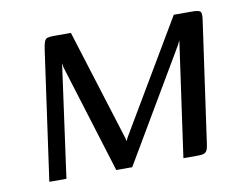

<svg xmlns="http://www.w3.org/2000/svg" viewBox="-58 -539 802 618"><g transform="rotate(-10 343.0 -230.0)"><path d="M56.5 0 115.5 -420.8Q118 -438.9 121.3 -447.3Q124.6 -455.7 131.5 -457.9Q138.4 -460 153.1 -460H208.1L322.7 -93.5L323.7 -86.4L325.7 -88.6L328.7 -95.7L544.3 -460H603.7Q624.2 -460 630.2 -455.4Q636.1 -450.8 633.3 -430.1L576.9 -31.1Q575.2 -17.4 571.6 -11Q568 -4.5 561.5 -2.3Q555 0 542.8 0H494.7L547.7 -376L540.6 -361.5L327.4 0H275.3L165.4 -354.8L163.2 -368.6L112.4 0Z"/></g></svg>

Font: Genos Thin
Style: Italic
Weight: 100
Italic angle: -8°
Designer: Robert E. Leuschke
Foundry: Robert E. Leuschke
Version: Version 1.010